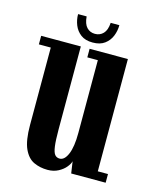

<svg xmlns="http://www.w3.org/2000/svg" viewBox="-103 -720 643 802"><g transform="rotate(15 219.0 -319.0)"><path d="M179 11Q146.5 11 119.5 -1.5Q92.5 -14 76.5 -49Q60.5 -84 60.5 -151V-486H9V-523H180.5V-164.5Q180.5 -116.5 184 -91.2Q187.5 -66 195.2 -56.8Q203 -47.5 216 -47.5Q237 -47.5 250.5 -79.5Q264 -111.5 264 -171V-486H218.5V-523H384V-37.5H428V0H279L271.5 -51Q269 -39.5 257.2 -25Q245.5 -10.5 225.5 0.2Q205.5 11 179 11ZM223.5 -551.5Q191.5 -551.5 172 -566.2Q152.5 -581 143.5 -603.5Q134.5 -626 134.5 -650.5H171.5Q174 -618.5 188 -603.8Q202 -589 223.5 -589Q245 -589 259.2 -603.8Q273.5 -618.5 275.5 -650.5H313Q313 -626 304 -603.5Q295 -581 275.2 -566.2Q255.5 -551.5 223.5 -551.5Z"/></g></svg>

Font: Imbue 10pt
Style: Bold
Weight: 700
Designer: Tyler Finck
Foundry: Etcetera Type Company
Version: Version 1.102; ttfautohint (v1.8.3)